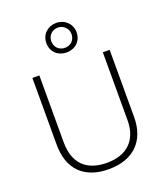

<svg xmlns="http://www.w3.org/2000/svg" viewBox="-176 -1114 1070 1242"><g transform="rotate(-20 359.0 -493.0)"><path d="M359 -793C417 -793 463 -833 463 -895C463 -953 417 -996 359 -996C301 -996 255 -955 255 -895C255 -832 301 -793 359 -793ZM359 -825C317 -825 289 -855 289 -895C289 -934 319 -964 359 -964C397 -964 428 -934 428 -895C428 -855 400 -825 359 -825ZM625 -252V-714H578V-247C578 -109 497 -33 360 -33C219 -33 141 -109 141 -254V-714H93V-254C93 -86 188 10 357 10C524 10 625 -84 625 -252Z"/></g></svg>

Font: Noto Sans Syriac Extralight
Style: Regular
Weight: 200
Designer: Patrick Giasson and the Monotype Design Team
Foundry: Monotype Imaging Inc.
Version: Version 3.000